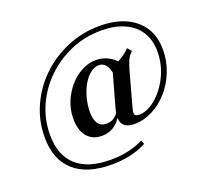

<svg xmlns="http://www.w3.org/2000/svg" viewBox="-116 -681 1032 954"><g transform="rotate(-20 400.0 -204.5)"><path d="M321.8 129.8Q191.1 129.8 122.2 68.1Q53.2 6.5 53.2 -111.3Q53.2 -198.4 88.3 -275.8Q123.4 -353.2 184.7 -412.1Q246 -471 327 -504.8Q408.1 -538.7 498.4 -538.7Q578.2 -538.7 635.5 -512.5Q692.7 -486.3 723.8 -437.5Q754.8 -388.7 754.8 -321Q754.8 -260.5 733.5 -206.5Q712.1 -152.4 675.8 -110.9Q639.5 -69.4 592.7 -45.2Q546 -21 495.2 -21Q466.9 -21 449.6 -31.9Q432.3 -42.7 427.8 -65.7Q423.4 -88.7 432.3 -122.6L488.7 -324.2Q516.9 -334.7 542.7 -350.8Q568.5 -366.9 589.5 -387.9L607.3 -366.9Q597.6 -357.3 590.3 -347.2Q583.1 -337.1 577.4 -323Q571.8 -308.9 565.3 -287.9L512.1 -94.4Q506.5 -73.4 511.3 -64.9Q516.1 -56.5 533.9 -56.5Q565.3 -56.5 598.4 -77Q631.5 -97.6 660.5 -134.3Q689.5 -171 707.7 -219Q725.8 -266.9 725.8 -321.8Q725.8 -382.3 698.4 -425.4Q671 -468.5 619.8 -491.5Q568.5 -514.5 496.8 -514.5Q412.1 -514.5 337.5 -482.7Q262.9 -450.8 205.2 -395.2Q147.6 -339.5 114.9 -266.9Q82.3 -194.4 82.3 -112.1Q82.3 -5.6 144 50Q205.6 105.6 325 105.6Q374.2 105.6 417.7 96Q461.3 86.3 498.4 67.7L506.5 87.9Q471 107.3 423.4 118.5Q375.8 129.8 321.8 129.8ZM325 -21Q274.2 -21 246 -55.2Q217.7 -89.5 218.5 -150Q218.5 -196 235.9 -238.3Q253.2 -280.6 281.9 -313.7Q310.5 -346.8 347.2 -366.1Q383.9 -385.5 423.4 -385.5Q459.7 -385.5 490.3 -368.5Q521 -351.6 547.6 -318.5L484.7 -282.3Q479 -320.2 464.9 -338.3Q450.8 -356.5 428.2 -356.5Q404.8 -356.5 383.5 -339.9Q362.1 -323.4 345.2 -294.8Q328.2 -266.1 318.1 -229.8Q308.1 -193.5 307.3 -154.8Q307.3 -112.1 321.8 -91.1Q336.3 -70.2 366.9 -70.2Q388.7 -70.2 405.2 -81Q421.8 -91.9 435.5 -114.5L433.9 -91.9Q416.1 -57.3 388.3 -39.1Q360.5 -21 325 -21Z"/></g></svg>

Font: Playfair 5pt SemiExpanded Light SemiBold
Style: Italic
Weight: 600
Italic angle: -15.6°
Version: Version 2.001;gftools[0.9.30]